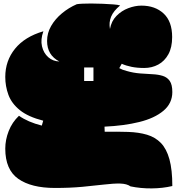

<svg xmlns="http://www.w3.org/2000/svg" viewBox="-20 -897 1011 1093"><path d="M293 173Q158 173 84 121Q10 69 10 -51Q10 -101 29.5 -151Q49 -201 88 -238Q139 -202 218 -182L226 -210Q140 -232 93 -270Q46 -308 28 -357Q10 -406 10 -459Q10 -551 65.5 -619.5Q121 -688 227 -719Q210 -672 219 -633.5Q228 -595 254.5 -571.5Q281 -548 318 -547Q248 -583 248 -664Q248 -709 271 -749Q294 -789 332.5 -821Q371 -853 417 -873Q428 -875 450 -876Q472 -877 499 -877Q531 -877 564.5 -875.5Q598 -874 625 -872Q652 -870 664 -866Q626 -835 612.5 -802Q599 -769 606 -732Q614 -777 643 -806.5Q672 -836 710.5 -850.5Q749 -865 785 -865Q863 -865 911.5 -820Q960 -775 960 -686Q960 -627 938.5 -588Q917 -549 881 -529.5Q845 -510 801 -510Q761 -510 729 -516.5Q697 -523 673 -534L659 -509Q677 -499 701 -493Q739 -482 777 -479Q815 -476 848 -474.5Q881 -473 906.5 -465Q932 -457 946.5 -436Q961 -415 961 -373Q961 -309 910.5 -266.5Q860 -224 773 -202.5Q686 -181 575 -176L576 -147Q649 -148 709.5 -146Q770 -144 817 -130Q864 -116 896 -83Q928 -50 944.5 9.5Q961 69 961 162Q906 175 843.5 175.5Q781 176 723 164Q702 149 664.5 148Q627 147 573 153.5Q519 160 449 166.5Q379 173 293 173ZM459 -436H512V-513H459Z"/></svg>

Font: Oi
Style: Regular
Weight: 400
Designer: Kostas Bartsokas, Mohamad Dakak
Foundry: Foundry5
Version: Version 4.000